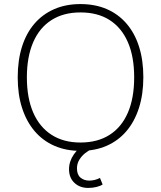

<svg xmlns="http://www.w3.org/2000/svg" viewBox="-20 -733 791 943"><path d="M375 8Q304 8 247 -17Q190 -42 150 -89Q110 -136 88.5 -202.5Q67 -269 67 -353Q67 -437 88 -503.5Q109 -570 149 -616.5Q189 -663 246 -688Q303 -713 375 -713Q447 -713 504 -688.5Q561 -664 601.5 -617Q642 -570 663 -503.5Q684 -437 684 -354Q684 -270 662.5 -203Q641 -136 601 -89Q561 -42 504 -17Q447 8 375 8ZM375 -33Q459 -33 518 -70.5Q577 -108 608 -179.5Q639 -251 639 -353Q639 -455 608 -526Q577 -597 518.5 -634.5Q460 -672 375 -672Q292 -672 233 -634.5Q174 -597 143 -525.5Q112 -454 112 -353Q112 -252 143 -180.5Q174 -109 233 -71Q292 -33 375 -33ZM413 190Q372 190 345.5 165Q319 140 319 98Q319 60 342.5 25.5Q366 -9 409 -31L430 0Q415 6 398.5 19Q382 32 370 51Q358 70 358 94Q358 125 375.5 139.5Q393 154 418 154Q431 154 444 151Q457 148 471 141L484 173Q474 180 455 185Q436 190 413 190Z"/></svg>

Font: Nunito Sans 12pt ExtraLight ExtraLight
Style: Regular
Weight: 250
Version: Version 3.101;gftools[0.9.27]